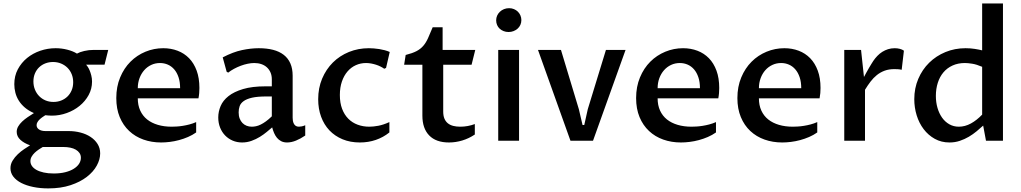

<svg xmlns="http://www.w3.org/2000/svg" viewBox="-20 -802 5816 1094"><path d="M223.6 35.6Q212.4 42 200.2 50.3Q188 58.6 177.5 68.6Q167 78.6 160.2 90.6Q153.3 102.5 153.3 116.2Q153.3 130.9 161.9 143.6Q170.4 156.2 187.3 165.8Q204.1 175.3 229 180.9Q253.9 186.5 286.1 186.5Q323.2 186.5 352.1 179.2Q380.9 171.9 400.6 159.4Q420.4 147 430.7 130.9Q440.9 114.7 440.9 97.2Q440.9 81.5 433.1 70.1Q425.3 58.6 411.9 50.8Q398.4 43 380.4 39.3Q362.3 35.6 341.8 35.6ZM151.4 25.9Q117.7 14.2 96.4 -5.1Q75.2 -24.4 75.2 -50.8Q75.2 -66.9 83.7 -81.5Q92.3 -96.2 106.2 -109.4Q120.1 -122.6 137.7 -134.5Q155.3 -146.5 173.3 -157.7Q143.1 -170.9 121.8 -189Q100.6 -207 87.2 -228.5Q73.7 -250 67.6 -273.9Q61.5 -297.9 61.5 -322.3Q61.5 -369.1 81.5 -407Q101.6 -444.8 134.5 -471.7Q167.5 -498.5 209.7 -512.9Q252 -527.3 296.9 -527.3Q330.6 -527.3 363.3 -519Q396 -510.7 418.5 -496.6Q434.1 -505.4 460 -511.5Q485.8 -517.6 513.7 -517.6H596.7L575.7 -433.6H470.7Q473.6 -430.7 479.5 -422.1Q485.4 -413.6 490.7 -400.9Q496.1 -388.2 500.2 -371.8Q504.4 -355.5 504.4 -336.9Q504.4 -295.9 485.1 -260.5Q465.8 -225.1 433.8 -199Q401.9 -172.9 360.6 -158Q319.3 -143.1 275.9 -143.1Q266.6 -143.1 257.3 -143.8Q248 -144.5 238.3 -145.5Q230.5 -140.6 221.7 -134.5Q212.9 -128.4 205.6 -121.3Q198.2 -114.3 193.4 -106Q188.5 -97.7 188.5 -88.9Q188.5 -73.7 202.1 -64.5Q215.8 -55.2 239.7 -55.2H371.6Q406.7 -55.2 439.2 -46.6Q471.7 -38.1 496.3 -21.7Q521 -5.4 535.9 18.3Q550.8 42 550.8 72.3Q550.8 106 531.5 141.4Q512.2 176.8 474.6 205.8Q437 234.9 381.8 253.2Q326.7 271.5 254.9 271.5Q209 271.5 169.7 263.4Q130.4 255.4 101.3 240.5Q72.3 225.6 55.9 204.3Q39.6 183.1 39.6 156.7Q39.6 133.3 51.8 113.3Q64 93.3 81.5 76.7Q99.1 60.1 118.2 47.4Q137.2 34.7 151.4 25.9ZM170.4 -337.9Q170.4 -313 179 -291.7Q187.5 -270.5 202.9 -254.6Q218.3 -238.8 239 -230Q259.8 -221.2 284.7 -221.2Q308.1 -221.2 328.6 -229.2Q349.1 -237.3 364.3 -252Q379.4 -266.6 388.2 -287.4Q397 -308.1 397 -333.5Q397 -358.4 388.4 -379.4Q379.9 -400.4 364.5 -415.8Q349.1 -431.2 328.1 -439.9Q307.1 -448.7 282.2 -448.7Q258.8 -448.7 238.5 -440.9Q218.3 -433.1 203.1 -418.7Q188 -404.3 179.2 -383.8Q170.4 -363.3 170.4 -337.9Z M1097.7 -47.4Q1076.2 -32.2 1051.3 -21.5Q1026.4 -10.7 1000 -3.7Q973.6 3.4 947.5 6.6Q921.4 9.8 897.9 9.8Q843.8 9.8 797.1 -6.8Q750.5 -23.4 716.1 -55.7Q681.6 -87.9 662.1 -135Q642.6 -182.1 642.6 -243.2Q642.6 -308.1 664.6 -360.8Q686.5 -413.6 723.4 -450.4Q760.3 -487.3 808.8 -507.3Q857.4 -527.3 910.2 -527.3Q954.1 -527.3 991.9 -512.9Q1029.8 -498.5 1057.4 -470.2Q1085 -441.9 1100.6 -399.4Q1116.2 -356.9 1116.2 -300.8Q1116.2 -287.1 1115 -271.7Q1113.8 -256.3 1110.8 -241.7H765.1Q765.1 -202.1 779.1 -171.9Q793 -141.6 818.4 -121.3Q843.8 -101.1 879.4 -90.6Q915 -80.1 958 -80.1Q970.2 -80.1 986.6 -81.1Q1002.9 -82 1021.5 -85Q1040 -87.9 1059.6 -93Q1079.1 -98.1 1097.7 -106.4ZM1006.3 -299.3Q1006.3 -335 997.3 -361.8Q988.3 -388.7 972.7 -406.7Q957 -424.8 936.3 -433.8Q915.5 -442.9 891.6 -442.9Q864.7 -442.9 841.8 -432.1Q818.8 -421.4 801.8 -402.1Q784.7 -382.8 774.9 -356.4Q765.1 -330.1 765.1 -299.3Z M1530.8 -76.2Q1518.1 -65.4 1500.2 -50.5Q1482.4 -35.6 1460.7 -22.2Q1439 -8.8 1413.3 0.5Q1387.7 9.8 1359.4 9.8Q1330.6 9.8 1305.9 -0.7Q1281.2 -11.2 1262.9 -30Q1244.6 -48.8 1234.1 -75Q1223.6 -101.1 1223.6 -132.8Q1223.6 -166 1237.1 -197.8Q1250.5 -229.5 1282 -254.4Q1313.5 -279.3 1365.2 -294.7Q1417 -310.1 1493.2 -310.1H1528.8V-350.1Q1528.8 -371.6 1521.5 -388.7Q1514.2 -405.8 1501 -418Q1487.8 -430.2 1469.5 -436.5Q1451.2 -442.9 1428.7 -442.9Q1411.1 -442.9 1391.1 -438.7Q1371.1 -434.6 1351.6 -427.2Q1332 -419.9 1313.5 -409.9Q1294.9 -399.9 1280.3 -388.2L1271.5 -393.1L1249 -475.1Q1308.1 -505.9 1358.9 -516.6Q1409.7 -527.3 1454.1 -527.3Q1500 -527.3 1535.9 -518.1Q1571.8 -508.8 1596.7 -489.5Q1621.6 -470.2 1634.5 -440.7Q1647.5 -411.1 1647.5 -370.6V-131.3Q1647.5 -124 1648.7 -115.2Q1649.9 -106.4 1653.6 -98.6Q1657.2 -90.8 1664.3 -85.4Q1671.4 -80.1 1683.1 -80.1Q1689.9 -80.1 1699.7 -82Q1709.5 -84 1719.2 -88.4V-29.8Q1692.9 -11.7 1666.7 -1Q1640.6 9.8 1615.7 9.8Q1596.2 9.8 1582 2.4Q1567.9 -4.9 1558.1 -16.8Q1548.3 -28.8 1541.7 -44.2Q1535.2 -59.6 1530.8 -76.2ZM1528.8 -252.4H1498Q1447.3 -252.4 1416.3 -245.4Q1385.3 -238.3 1368.2 -225.8Q1351.1 -213.4 1345.5 -197Q1339.8 -180.7 1339.8 -161.6Q1339.8 -141.6 1345.7 -126.5Q1351.6 -111.3 1361.6 -101.1Q1371.6 -90.8 1385.3 -85.4Q1398.9 -80.1 1414.6 -80.1Q1426.3 -80.1 1439 -82.8Q1451.7 -85.4 1465.6 -92.3Q1479.5 -99.1 1495.1 -110.4Q1510.7 -121.6 1528.8 -139.2Z M2198.7 -47.4Q2164.1 -19.5 2121.6 -4.9Q2079.1 9.8 2030.3 9.8Q1975.6 9.8 1931.6 -8.5Q1887.7 -26.9 1856.9 -59.3Q1826.2 -91.8 1809.6 -137Q1793 -182.1 1793 -236.3Q1793 -300.3 1815.4 -353.8Q1837.9 -407.2 1876.7 -445.8Q1915.5 -484.4 1968.3 -505.9Q2021 -527.3 2081.5 -527.3Q2094.7 -527.3 2109.9 -526.1Q2125 -524.9 2140.9 -522.5Q2156.7 -520 2172.1 -515.9Q2187.5 -511.7 2200.7 -505.9L2179.7 -415L2169.4 -410.2Q2160.6 -416.5 2148.7 -422.6Q2136.7 -428.7 2123 -433.1Q2109.4 -437.5 2094.7 -440.2Q2080.1 -442.9 2065.9 -442.9Q2034.7 -442.9 2007.6 -430.7Q1980.5 -418.5 1960.2 -395Q1939.9 -371.6 1928.2 -337.6Q1916.5 -303.7 1916.5 -260.7Q1916.5 -215.8 1929.2 -182.1Q1941.9 -148.4 1964.4 -125.7Q1986.8 -103 2017.6 -91.6Q2048.3 -80.1 2084.5 -80.1Q2106.9 -80.1 2135.7 -85.4Q2164.6 -90.8 2198.7 -106.4Z M2386.7 -433.1H2282.7L2291.5 -488.8Q2330.1 -498.5 2353.3 -510.7Q2376.5 -522.9 2391.8 -540.8Q2407.2 -558.6 2418.7 -584.2Q2430.2 -609.9 2445.3 -646.5H2502V-517.6H2688L2667 -433.1H2505.4V-166.5Q2505.4 -142.6 2512.2 -126.2Q2519 -109.9 2531.7 -99.6Q2544.4 -89.4 2562.3 -84.7Q2580.1 -80.1 2602.5 -80.1Q2624 -80.1 2645.3 -84Q2666.5 -87.9 2685.5 -95.2V-35.6Q2652.3 -13.2 2614.5 -1.7Q2576.7 9.8 2538.1 9.8Q2464.4 9.8 2425.5 -30.3Q2386.7 -70.3 2386.7 -143.1Z M2818.8 -517.6H2937.5V0H2818.8ZM2877.9 -619.6Q2862.3 -619.6 2849.4 -624.8Q2836.4 -629.9 2826.9 -638.7Q2817.4 -647.5 2812.3 -659.7Q2807.1 -671.9 2807.1 -686Q2807.1 -700.7 2812.7 -713.1Q2818.4 -725.6 2828.4 -735.1Q2838.4 -744.6 2851.8 -750Q2865.2 -755.4 2880.9 -755.4Q2896 -755.4 2908.7 -750Q2921.4 -744.6 2930.7 -735.6Q2939.9 -726.6 2945.3 -714.1Q2950.7 -701.7 2950.7 -687.5Q2950.7 -672.9 2945.1 -660.4Q2939.5 -647.9 2929.4 -638.9Q2919.4 -629.9 2906.2 -624.8Q2893.1 -619.6 2877.9 -619.6Z M3045.4 -517.6H3176.3L3278.3 -179.7L3299.3 -89.8H3309.1L3329.1 -179.7L3432.6 -517.6H3544.4L3358.9 0H3230.5Z M4059.6 -47.4Q4038.1 -32.2 4013.2 -21.5Q3988.3 -10.7 3961.9 -3.7Q3935.5 3.4 3909.4 6.6Q3883.3 9.8 3859.9 9.8Q3805.7 9.8 3759 -6.8Q3712.4 -23.4 3678 -55.7Q3643.6 -87.9 3624 -135Q3604.5 -182.1 3604.5 -243.2Q3604.5 -308.1 3626.5 -360.8Q3648.4 -413.6 3685.3 -450.4Q3722.2 -487.3 3770.8 -507.3Q3819.3 -527.3 3872.1 -527.3Q3916 -527.3 3953.9 -512.9Q3991.7 -498.5 4019.3 -470.2Q4046.9 -441.9 4062.5 -399.4Q4078.1 -356.9 4078.1 -300.8Q4078.1 -287.1 4076.9 -271.7Q4075.7 -256.3 4072.8 -241.7H3727.1Q3727.1 -202.1 3741 -171.9Q3754.9 -141.6 3780.3 -121.3Q3805.7 -101.1 3841.3 -90.6Q3877 -80.1 3919.9 -80.1Q3932.1 -80.1 3948.5 -81.1Q3964.8 -82 3983.4 -85Q4002 -87.9 4021.5 -93Q4041 -98.1 4059.6 -106.4ZM3968.3 -299.3Q3968.3 -335 3959.2 -361.8Q3950.2 -388.7 3934.6 -406.7Q3918.9 -424.8 3898.2 -433.8Q3877.4 -442.9 3853.5 -442.9Q3826.7 -442.9 3803.7 -432.1Q3780.8 -421.4 3763.7 -402.1Q3746.6 -382.8 3736.8 -356.4Q3727.1 -330.1 3727.1 -299.3Z M4636.7 -47.4Q4615.2 -32.2 4590.3 -21.5Q4565.4 -10.7 4539.1 -3.7Q4512.7 3.4 4486.6 6.6Q4460.4 9.8 4437 9.8Q4382.8 9.8 4336.2 -6.8Q4289.6 -23.4 4255.1 -55.7Q4220.7 -87.9 4201.2 -135Q4181.6 -182.1 4181.6 -243.2Q4181.6 -308.1 4203.6 -360.8Q4225.6 -413.6 4262.5 -450.4Q4299.3 -487.3 4347.9 -507.3Q4396.5 -527.3 4449.2 -527.3Q4493.2 -527.3 4531 -512.9Q4568.8 -498.5 4596.4 -470.2Q4624 -441.9 4639.6 -399.4Q4655.3 -356.9 4655.3 -300.8Q4655.3 -287.1 4654.1 -271.7Q4652.8 -256.3 4649.9 -241.7H4304.2Q4304.2 -202.1 4318.1 -171.9Q4332 -141.6 4357.4 -121.3Q4382.8 -101.1 4418.5 -90.6Q4454.1 -80.1 4497.1 -80.1Q4509.3 -80.1 4525.6 -81.1Q4542 -82 4560.5 -85Q4579.1 -87.9 4598.6 -93Q4618.2 -98.1 4636.7 -106.4ZM4545.4 -299.3Q4545.4 -335 4536.4 -361.8Q4527.3 -388.7 4511.7 -406.7Q4496.1 -424.8 4475.3 -433.8Q4454.6 -442.9 4430.7 -442.9Q4403.8 -442.9 4380.9 -432.1Q4357.9 -421.4 4340.8 -402.1Q4323.7 -382.8 4314 -356.4Q4304.2 -330.1 4304.2 -299.3Z M4790.5 -517.6H4886.2L4902.8 -363.3Q4909.7 -376 4917 -389.4Q4924.3 -402.8 4931.6 -415.3Q4939 -427.7 4945.3 -438Q4951.7 -448.2 4956.1 -455.1Q4966.3 -470.2 4979.2 -483.6Q4992.2 -497.1 5007.3 -506.6Q5022.5 -516.1 5040 -521.7Q5057.6 -527.3 5078.1 -527.3Q5092.3 -527.3 5106.4 -523.9Q5120.6 -520.5 5130.4 -513.2L5117.7 -404.3Q5108.9 -406.7 5097.2 -407.5Q5085.4 -408.2 5076.2 -408.2Q5044.9 -408.2 5020.5 -399.2Q4996.1 -390.1 4976.3 -374.3Q4956.5 -358.4 4940.2 -336.9Q4923.8 -315.4 4908.7 -290.5V0H4790.5Z M5576.2 -421.4Q5544.4 -435.1 5519.3 -439Q5494.1 -442.9 5478 -442.9Q5438.5 -442.9 5407.5 -428.7Q5376.5 -414.6 5355.5 -389.6Q5334.5 -364.7 5323.5 -330.3Q5312.5 -295.9 5312.5 -255.4Q5312.5 -218.8 5321.8 -187Q5331.1 -155.3 5348.1 -131.3Q5365.2 -107.4 5389.4 -93.8Q5413.6 -80.1 5443.4 -80.1Q5478.5 -80.1 5512 -98.4Q5545.4 -116.7 5576.2 -148.9ZM5576.2 -782.2H5694.8V0H5598.1L5582 -86.4Q5564.9 -70.8 5544.7 -54Q5524.4 -37.1 5500.5 -22.9Q5476.6 -8.8 5449 0.5Q5421.4 9.8 5390.1 9.8Q5343.3 9.8 5306.2 -11Q5269 -31.7 5242.9 -66.2Q5216.8 -100.6 5203.1 -145Q5189.5 -189.5 5189.5 -236.8Q5189.5 -299.3 5212.2 -352.5Q5234.9 -405.8 5274.4 -444.6Q5314 -483.4 5367.2 -505.4Q5420.4 -527.3 5481.4 -527.3Q5509.3 -527.3 5533.9 -523.4Q5558.6 -519.5 5576.2 -515.1Z"/></svg>

Font: Proza Libre
Style: Medium
Weight: 500
Designer: Jasper de Waard
Foundry: Jasper de Waard
Version: Version 1.000; ttfautohint (v1.4.1.8-43bc)